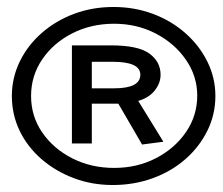

<svg xmlns="http://www.w3.org/2000/svg" viewBox="-20 -549 640 550"><path d="M303 -19Q243 -19 190.5 -39Q138 -59 98 -94Q58 -129 36 -175Q14 -221 14 -274Q14 -326 36.5 -372.5Q59 -419 99.5 -454.5Q140 -490 192.5 -509.5Q245 -529 305 -529Q365 -529 417.5 -509.5Q470 -490 510.5 -454.5Q551 -419 574 -372.5Q597 -326 597 -274Q597 -221 574 -174.5Q551 -128 511 -93Q471 -58 417.5 -38.5Q364 -19 303 -19ZM307 -68Q373 -68 427 -96Q481 -124 513 -171Q545 -218 545 -275Q545 -331 512.5 -378Q480 -425 426 -453Q372 -481 307 -481Q241 -481 187 -453.5Q133 -426 101 -379Q69 -332 69 -274Q69 -216 101 -169.5Q133 -123 187 -95.5Q241 -68 307 -68ZM387 -135 319 -252H243V-138H186V-419H298Q376 -419 408 -395.5Q440 -372 440 -335Q440 -311 423.5 -290Q407 -269 376 -260L448 -143ZM243 -296H307Q382 -296 382 -335Q382 -372 303 -372H243Z"/></svg>

Font: Inconsolata Expanded Medium
Style: Regular
Weight: 500
Width: 7
Monospace: yes
Designer: Raph Levien, Cyreal, Brenton Simpson
Foundry: Raph Levien, Cyreal, Google
Version: Version 3.001; ttfautohint (v1.8.2.53-6de2)